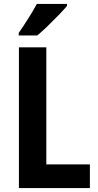

<svg xmlns="http://www.w3.org/2000/svg" viewBox="-20 -954 497 974"><path d="M76 0V-714H215V-120H436V0ZM320 -924Q305 -906 278.5 -878.5Q252 -851 222.5 -822.5Q193 -794 169 -774H75V-787Q100 -823 124.5 -862Q149 -901 167 -934H320Z"/></svg>

Font: Noto Sans Gurmukhi Condensed
Style: Bold
Weight: 700
Width: 3
Designer: Jelle Bosma - Monotype Design Team
Foundry: Monotype Imaging Inc.
Version: Version 2.004; ttfautohint (v1.8.4.7-5d5b)